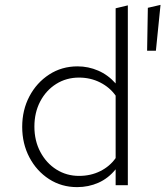

<svg xmlns="http://www.w3.org/2000/svg" viewBox="-20 -759 678 787"><path d="M296 8Q232 8 181 -25Q130 -58 100.5 -114Q71 -170 71 -239Q71 -308 100.5 -364Q130 -420 181.5 -453.5Q233 -487 298 -487Q342 -487 382.5 -469.5Q423 -452 454 -417V-725L504 -737V0H454V-65Q424 -28 383.5 -10Q343 8 296 8ZM304 -38Q352 -38 391 -57.5Q430 -77 454 -111V-367Q430 -401 390.5 -421Q351 -441 304 -441Q252 -441 210.5 -415Q169 -389 145 -343.5Q121 -298 121 -240Q121 -182 145.5 -136Q170 -90 211.5 -64Q253 -38 304 -38ZM583 -551 586 -727 638 -739 619 -551Z"/></svg>

Font: Red Hat Text VF
Style: Regular
Weight: 300
Designer: Pentagram, MCKL
Foundry: Pentagram, MCKL
Version: Version 1.023